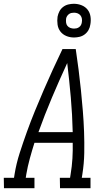

<svg xmlns="http://www.w3.org/2000/svg" viewBox="-50 -994 570 1014"><path d="M-29 0 -30 -55H24L27 -74Q36 -130 54 -186Q72 -242 92 -297.5Q112 -353 134.5 -408Q157 -463 180.5 -517.5Q204 -572 229 -626.5Q254 -681 280 -735H350Q358 -681 365 -626.5Q372 -572 377.5 -517.5Q383 -463 387.5 -408Q392 -353 394 -297.5Q396 -242 395 -186Q394 -130 385 -74L382 -55H428V0H267L266 -55H320L323 -74Q330 -115 332.5 -157Q335 -199 334 -240H132Q119 -199 107.5 -157Q96 -115 89 -74L86 -55H132V0ZM153 -296H334Q332 -388 324 -479Q316 -570 305 -661Q263 -570 224.5 -479Q186 -388 153 -296ZM341 -796Q319 -796 300 -804Q281 -812 269 -827.5Q257 -843 254 -864Q251 -885 254 -906Q257 -921 264 -934.5Q271 -948 283.5 -957.5Q296 -967 311 -970.5Q326 -974 340 -974Q362 -974 381.5 -966Q401 -958 413 -942.5Q425 -927 428 -906Q431 -885 427 -864Q425 -849 417.5 -835.5Q410 -822 397.5 -812.5Q385 -803 370 -799.5Q355 -796 341 -796ZM341 -843Q348 -843 354.5 -844.5Q361 -846 367.5 -850.5Q374 -855 377.5 -861.5Q381 -868 382 -875Q384 -885 382.5 -895Q381 -905 375 -912.5Q369 -920 360 -923.5Q351 -927 341 -927Q334 -927 327 -925.5Q320 -924 314 -919.5Q308 -915 304 -908.5Q300 -902 299 -895Q298 -885 299 -875Q300 -865 306 -857.5Q312 -850 321.5 -846.5Q331 -843 341 -843Z"/></svg>

Font: Iosevka Curly Slab Light
Style: Italic
Weight: 300
Italic angle: -9°
Monospace: yes
Designer: Belleve Invis
Foundry: Belleve Invis
Version: Version 22.1.2; ttfautohint (v1.8.4)